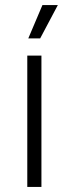

<svg xmlns="http://www.w3.org/2000/svg" viewBox="-20 -740 273 760"><path d="M139 -588 209 -720H148L92 -588ZM88 0H144V-520H88Z"/></svg>

Font: Fixel Text Light
Style: Regular
Weight: 300
Width: 4
Designer: AlfaBravo + MacPaw
Foundry: Kyrylo Tkachov, Marchela Mozhyna, Serhii Makarenko, Maria Weinstein, Zakhar Kryvoshyya
Version: Version 1.211